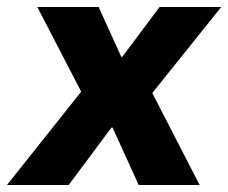

<svg xmlns="http://www.w3.org/2000/svg" viewBox="-32 -531 655 551"><path d="M-12 0 201 -268 75 -511H251L316 -368H319L426 -511H603L405 -264L541 0H366L291 -165H288L165 0Z"/></svg>

Font: Chivo Mono
Style: Bold Italic
Weight: 700
Italic angle: -8.05°
Monospace: yes
Version: Version 1.008